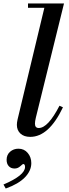

<svg xmlns="http://www.w3.org/2000/svg" viewBox="-54 -774 398 1104"><path d="M107 -729V-754H314L152 -97Q147 -76 147 -63Q147 -38 169 -38Q222 -38 288 -166L308 -157Q227 13 120 13Q84 13 63.5 -6Q43 -25 43 -56Q43 -69 47 -87L201 -729ZM-21 310 -34 287Q90 234 90 186Q90 169 79 169Q77 169 62.5 182Q48 195 30 195Q9 195 -3.5 181.5Q-16 168 -16 145Q-16 116 4 98.5Q24 81 52 81Q85 81 105.5 105.5Q126 130 126 164Q126 208 89 246Q52 284 -21 310Z"/></svg>

Font: Libre Bodoni
Style: Italic
Weight: 400
Italic angle: -13°
Designer: Pablo Impallari, Rodrigo Fuenzalida
Foundry: Pablo Impallari, Rodrigo Fuenzalida
Version: Version 1.001